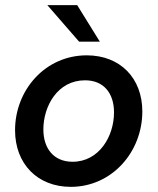

<svg xmlns="http://www.w3.org/2000/svg" viewBox="-20 -717 613 746"><path d="M255 9C414.5 9 533 -126 533 -284C533 -413.5 447 -502 317 -502C155 -502 38.5 -366.5 38.5 -211C38.5 -80.5 125.5 9 255 9ZM148.5 -214C148.5 -305 204 -405 310.5 -405C384 -405 423 -353.5 423 -280.5C423 -186.5 364.5 -88.5 262 -88.5C188 -88.5 148.5 -141 148.5 -214ZM164 -697 287.5 -555H368L280 -697Z"/></svg>

Font: HK Grotesk SemiBold
Style: Italic
Weight: 600
Italic angle: -16°
Designer: Alfredo Marco Pradil
Foundry: Hanken Design Co.
Version: Version 3.001;FEAKit 1.0